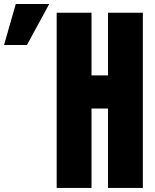

<svg xmlns="http://www.w3.org/2000/svg" viewBox="-240 -922 759 942"><path d="M38.1 0V-859.4H209V-552.2H290V-859.4H460.9V0H290V-389.6H209V0ZM-107.9 -701.2H-220.2L-162.6 -902.3H1.5Z"/></svg>

Font: webenart
Style: Regular
Weight: 400
Designer: Vernon Adams
Foundry: Vernon Adams
Version: Version 2.116; ttfautohint (v1.8.3)